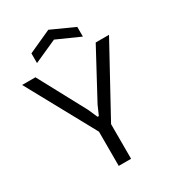

<svg xmlns="http://www.w3.org/2000/svg" viewBox="-224 -1079 1082 1200"><g transform="rotate(-30 317.0 -478.5)"><path d="M273 -247 3 -740H99L283 -398L312 -332H321L350 -398L534 -740H630L362 -250V0H273ZM152 -882 317 -957 483 -882V-812L317 -886L152 -812Z"/></g></svg>

Font: Encode Sans
Style: Regular
Weight: 400
Designer: Pablo Impallari, Andres Torresi
Foundry: Pablo Impallari, Andres Torresi
Version: Version 1.000; ttfautohint (v1.00) -l 8 -r 50 -G 200 -x 14 -